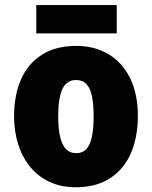

<svg xmlns="http://www.w3.org/2000/svg" viewBox="-20 -749 617 778"><path d="M538.6 -277.8Q538.6 -216.8 523.4 -164.3Q508.3 -111.8 477.1 -72.8Q445.8 -33.7 398.4 -12Q351.1 9.8 287.1 9.8Q227.5 9.8 181.4 -11.7Q135.3 -33.2 103 -72Q70.8 -110.8 54 -163.3Q37.1 -215.8 37.1 -277.8Q37.1 -363.8 65.4 -427.7Q93.8 -491.7 149.9 -527.3Q206.1 -563 289.6 -563Q362.8 -563 418.9 -529.8Q475.1 -496.6 506.8 -433.1Q538.6 -369.6 538.6 -277.8ZM215.8 -276.9Q215.8 -228.5 223.4 -195.6Q231 -162.6 246.8 -145.5Q262.7 -128.4 288.6 -128.4Q314.9 -128.4 330.3 -145.3Q345.7 -162.1 352.5 -195.6Q359.4 -229 359.4 -277.8Q359.4 -327.1 352.5 -359.6Q345.7 -392.1 330.1 -408.4Q314.5 -424.8 288.1 -424.8Q250 -424.8 232.9 -388.2Q215.8 -351.6 215.8 -276.9ZM453.1 -728.5V-613.8H127V-728.5Z"/></svg>

Font: Open Sans SemiCondensed ExtraBold
Style: Regular
Weight: 800
Width: 4
Designer: Monotype Design Team
Foundry: Monotype Imaging Inc.
Version: Version 3.000